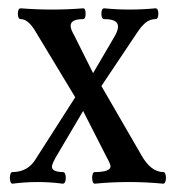

<svg xmlns="http://www.w3.org/2000/svg" viewBox="-20 -438 419 462"><path d="M10 4Q6 4 4.5 -3Q3 -10 4.5 -17Q6 -24 10 -24Q48 -24 67 -57L161 -204L68 -358Q49 -392 30 -392Q23 -392 23 -405Q23 -418 30 -418Q68 -415 105 -415Q143 -415 180 -418Q186 -418 186 -405Q186 -392 180 -392Q150 -392 150 -376Q150 -371 152.5 -365Q155 -359 159 -352L204 -262L252 -344Q264 -363 264 -374Q264 -392 231 -392Q224 -392 224 -405Q224 -418 231 -418Q261 -415 292 -415Q323 -415 354 -418Q361 -418 361 -405Q361 -392 354 -392Q341 -392 330.5 -383.5Q320 -375 309 -358L224 -231L320 -65Q343 -24 373 -24Q377 -24 378.5 -17Q380 -10 378.5 -3Q377 4 373 4Q352 2 331.5 1Q311 0 291 0Q270 0 249 1Q228 2 208 4Q204 4 202.5 -3Q201 -10 202.5 -17Q204 -24 208 -24Q246 -24 246 -38Q246 -43 235 -63L180 -171L121 -71Q105 -45 105 -37Q105 -30 112.5 -27Q120 -24 131 -24Q136 -24 137.5 -17Q139 -10 137.5 -3Q136 4 131 4Q116 2 101 1Q86 0 71 0Q56 0 40.5 1Q25 2 10 4Z"/></svg>

Font: Junicode Two Beta Condensed
Style: Regular
Weight: 400
Width: 3
Designer: Peter S. Baker
Foundry: Briery Creek Software
Version: Version 1.053; ttfautohint (v1.8.4)